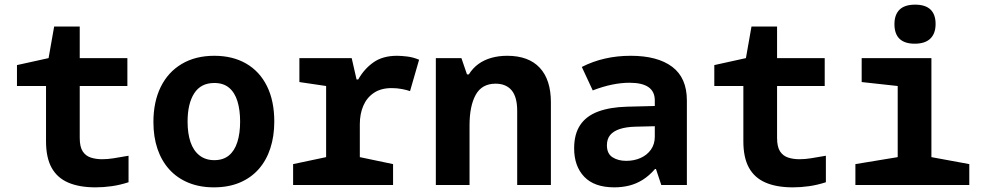

<svg xmlns="http://www.w3.org/2000/svg" viewBox="-20 -796 4240 826"><path d="M391 10Q321 10 273.5 -10.5Q226 -31 202 -74.5Q178 -118 178 -188V-426H53V-516L189 -546L213 -682H323V-546H528V-426H323V-203Q323 -164 336 -144.5Q349 -125 371 -118Q393 -111 419 -111Q443 -111 468 -115Q493 -119 533 -126V-12Q496 0 460.5 5Q425 10 391 10Z M900 10Q839 10 790.5 -10Q742 -30 708.5 -67Q675 -104 657.5 -155.5Q640 -207 640 -271Q640 -358 671.5 -422Q703 -486 762 -521Q821 -556 902 -556Q981 -556 1039 -522.5Q1097 -489 1128.5 -425.5Q1160 -362 1160 -273Q1160 -210 1143 -158Q1126 -106 1093 -68.5Q1060 -31 1011.5 -10.5Q963 10 900 10ZM902 -107Q940 -107 964.5 -127Q989 -147 1001 -184.5Q1013 -222 1013 -273Q1013 -323 1001.5 -360.5Q990 -398 965.5 -418.5Q941 -439 902 -439Q844 -439 815.5 -394.5Q787 -350 787 -273Q787 -222 799.5 -185Q812 -148 838 -127.5Q864 -107 902 -107Z M1241 0V-90L1383 -120V-426L1268 -443V-546H1493L1514 -454H1521Q1547 -500 1587 -528Q1627 -556 1688 -556Q1705 -556 1731 -553Q1757 -550 1783 -539L1744 -404Q1730 -409 1709 -413Q1688 -417 1665 -417Q1619 -417 1588.5 -396.5Q1558 -376 1543 -341Q1528 -306 1528 -262V-120L1671 -90V0Z M1855 0V-546H1965L1989 -476H1997Q2014 -503 2038 -520.5Q2062 -538 2093.5 -547Q2125 -556 2162 -556Q2254 -556 2302 -504.5Q2350 -453 2350 -356V0H2205V-319Q2205 -379 2181 -407.5Q2157 -436 2112 -436Q2053 -436 2026.5 -388Q2000 -340 2000 -257V0Z M2623 10Q2537 10 2493.5 -35.5Q2450 -81 2450 -158Q2450 -219 2476 -258Q2502 -297 2553 -316Q2604 -335 2677 -337L2797 -340V-364Q2797 -402 2770 -421Q2743 -440 2688 -440Q2653 -440 2613.5 -432Q2574 -424 2530 -407L2483 -508Q2530 -532 2582.5 -544Q2635 -556 2693 -556Q2809 -556 2872 -508.5Q2935 -461 2935 -364V0H2825L2802 -69H2798Q2773 -40 2745 -22.5Q2717 -5 2686.5 2.5Q2656 10 2623 10ZM2674 -104Q2708 -104 2736 -116.5Q2764 -129 2780.5 -152.5Q2797 -176 2797 -208V-253L2714 -251Q2674 -250 2646.5 -241Q2619 -232 2605 -215Q2591 -198 2591 -171Q2591 -135 2615 -119.5Q2639 -104 2674 -104Z M3391 10Q3321 10 3273.5 -10.5Q3226 -31 3202 -74.5Q3178 -118 3178 -188V-426H3053V-516L3189 -546L3213 -682H3323V-546H3528V-426H3323V-203Q3323 -164 3336 -144.5Q3349 -125 3371 -118Q3393 -111 3419 -111Q3443 -111 3468 -115Q3493 -119 3533 -126V-12Q3496 0 3460.5 5Q3425 10 3391 10Z M3660 0V-90L3842 -120V-426L3687 -443V-546H3987V-120L4150 -90V0ZM3915 -608Q3872 -608 3850 -629Q3828 -650 3828 -692Q3828 -733 3850 -754.5Q3872 -776 3917 -776Q3961 -776 3983 -755Q4005 -734 4005 -693Q4005 -652 3982.5 -630Q3960 -608 3915 -608Z"/></svg>

Font: Noto Sans Mono
Style: Bold
Weight: 700
Designer: Monotype Design Team
Foundry: Monotype Imaging Inc.
Version: Version 2.014